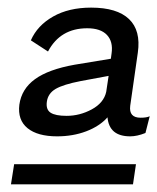

<svg xmlns="http://www.w3.org/2000/svg" viewBox="-20 -685 413 504"><path d="M61 -579.1Q78.1 -618.2 119.4 -641.6Q160.6 -665 219.2 -665Q287.1 -665 318.6 -635Q350.1 -605 341.8 -546.9L321.8 -407.2Q317.9 -376 349.1 -376Q365.2 -376 373 -379.9L361.8 -335.9Q339.8 -327.1 321.8 -327.1Q266.6 -327.1 262.2 -377Q241.2 -353.5 206.3 -340.3Q171.4 -327.1 129.9 -327.1Q78.6 -327.1 52.2 -348.6Q25.9 -370.1 30.8 -410.2Q36.6 -451.7 72 -477.3Q107.4 -502.9 175.8 -515.1L271 -530.8L272.9 -544.9Q277.3 -575.7 260.7 -593.3Q244.1 -610.8 209 -610.8Q138.2 -610.8 106 -549.8ZM8.8 -201.2 17.1 -253.9H336.9L329.1 -201.2ZM103 -418Q100.1 -397.5 112.8 -389.2Q125.5 -380.9 154.8 -380.9Q189.5 -380.9 220.9 -397.9Q252.4 -415 258.8 -443.8L265.1 -485.8L191.9 -472.2Q146.5 -463.4 126.2 -451.7Q106 -439.9 103 -418Z"/></svg>

Font: Human Sans
Style: Italic
Weight: 400
Italic angle: -8°
Designer: Tim Radville
Foundry: Continuum
Version: Version 1.000;FEAKit 1.0